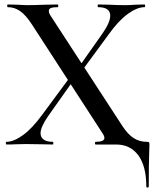

<svg xmlns="http://www.w3.org/2000/svg" viewBox="-20 -645 687 857"><path d="M9 -12Q41 -12 82 -41.5Q123 -71 167 -131L300 -311L316 -298L195 -127Q161 -78 161 -50Q161 -32 175 -22Q189 -12 216 -12Q218 -12 218 -6Q218 0 216 0Q184 0 167 -1L95 -2L49 -1Q37 0 9 0Q6 0 6 -6Q6 -12 9 -12ZM318 -326 437 -495Q472 -545 472 -575Q472 -613 418 -613Q416 -613 416 -619Q416 -625 418 -625L467 -624Q507 -622 539 -622Q559 -622 585 -624L625 -625Q628 -625 628 -619Q628 -613 625 -613Q592 -613 550 -582.5Q508 -552 464 -490L334 -313ZM407 -12Q446 -12 446 -29Q446 -38 437 -51L123 -535Q96 -577 70.5 -595Q45 -613 15 -613Q12 -613 12 -619Q12 -625 15 -625L56 -624Q84 -622 97 -622Q131 -622 183 -624L238 -625Q240 -625 240 -619Q240 -613 238 -613Q218 -613 208 -609.5Q198 -606 198 -596Q198 -586 207 -573L526 -83Q550 -46 576 -29Q602 -12 635 -12Q643 -12 645 -10Q647 -8 647 0Q647 21 646 35Q644 89 644 187Q644 192 638.5 192Q633 192 633 187Q633 97 597.5 48.5Q562 0 498 0H407Q404 0 404 -6Q404 -12 407 -12Z"/></svg>

Font: Cormorant Unicase SemiBold
Style: Regular
Weight: 600
Designer: Christian Thalmann (Catharsis Fonts)
Foundry: Catharsis Fonts
Version: Version 4.000